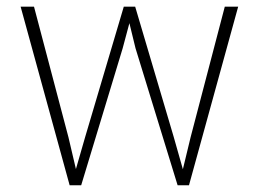

<svg xmlns="http://www.w3.org/2000/svg" viewBox="-20 -548 771 568"><path d="M645 -528.3H684.6L539.1 0H505.4L380.9 -405.3L362.8 -479.5L342.8 -404.8L220.2 0H186L41 -528.3H80.6L182.6 -141.6L204.6 -47.9L231.9 -142.6L346.2 -528.3H379.9L493.7 -143.6L521 -47.4L543.9 -142.1Z"/></svg>

Font: Robert Sans ExtraLight
Style: Regular
Weight: 250
Designer: Christian Robertson (extended by Adam Twardoch)
Foundry: Google
Version: Version 12.135;April 2, 2019;FontCreator 11.5.0.2425 64-bit;